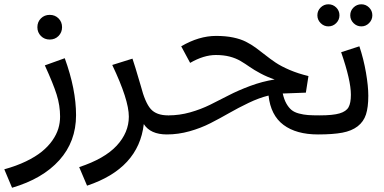

<svg xmlns="http://www.w3.org/2000/svg" viewBox="-50 -633 1809 904"><path d="M126 -504.9Q126 -529.8 142.6 -546.4Q159.2 -563 184.1 -563Q209 -563 225.6 -546.4Q242.2 -529.8 242.2 -504.9Q242.2 -480.5 225.6 -463.6Q209 -446.8 184.1 -446.8Q159.2 -446.8 142.6 -463.6Q126 -480.5 126 -504.9ZM6.8 251 -29.8 164.1Q27.3 148.4 72.3 126.7Q117.2 105 147 80.8Q176.8 56.6 196.3 28.8Q215.8 1 224.4 -26.9Q232.9 -54.7 232.9 -84Q232.9 -136.2 216.8 -187.5Q200.7 -238.8 161.1 -325.2L254.9 -358.9Q308.1 -212.4 308.1 -90.8Q308.1 33.7 229.2 121.3Q150.4 209 6.8 251Z M741.7 -89.8 755.9 -44.9 735.8 0Q658.2 0 627 -48.8Q603 160.2 359.9 241.2L322.8 153.8Q441.9 114.7 499.3 53Q556.6 -8.8 556.6 -84Q556.6 -163.1 478.5 -327.1L573.7 -356.9Q582.5 -332.5 612.8 -229Q633.3 -149.4 659.9 -119.6Q686.5 -89.8 741.7 -89.8Z M1455.6 -89.8 1467.3 -44.9 1447.3 0Q1345.2 0 1284.9 -44.9Q1224.6 -89.8 1214.4 -183.1Q1170.4 -172.4 1120.8 -148.7Q1071.3 -125 1028.8 -100.6Q986.3 -76.2 940.9 -53Q895.5 -29.8 842.3 -14.9Q789.1 0 735.4 0L715.3 -44.9L743.2 -89.8Q794.9 -89.8 845.2 -104Q895.5 -118.2 939.5 -139.9Q983.4 -161.6 1027.1 -184.3Q1070.8 -207 1127.7 -228.3Q1184.6 -249.5 1243.2 -258.8Q1208 -270.5 1177 -287.1Q1146 -303.7 1125.5 -318.1Q1105 -332.5 1082.8 -345.7Q1060.5 -358.9 1031.7 -366.5Q1002.9 -374 966.3 -374Q909.2 -374 845.2 -336.9L803.2 -415Q886.7 -463.9 967.3 -463.9Q1012.7 -463.9 1047.9 -456.5Q1083 -449.2 1107.9 -436.5Q1132.8 -423.8 1154.3 -408.2Q1175.8 -392.6 1199 -374Q1222.2 -355.5 1248 -338.1Q1273.9 -320.8 1313.7 -303.7Q1353.5 -286.6 1402.3 -274.9L1390.1 -196.8L1286.1 -192.9H1281.2Q1287.6 -164.6 1298.3 -145.5Q1309.1 -126.5 1322.3 -115.5Q1335.4 -104.5 1357.4 -98.6Q1379.4 -92.8 1400.4 -91.3Q1421.4 -89.8 1455.6 -89.8Z M1496.1 -508.8Q1475.1 -508.8 1459.7 -524.2Q1444.3 -539.6 1444.3 -561Q1444.3 -582.5 1459.7 -597.7Q1475.1 -612.8 1496.1 -612.8Q1517.6 -612.8 1533 -597.7Q1548.3 -582.5 1548.3 -561Q1548.3 -539.6 1533 -524.2Q1517.6 -508.8 1496.1 -508.8ZM1651.4 -508.8Q1629.9 -508.8 1614.5 -524.2Q1599.1 -539.6 1599.1 -561Q1599.1 -582.5 1614.5 -597.7Q1629.9 -612.8 1651.4 -612.8Q1672.4 -612.8 1687.7 -597.7Q1703.1 -582.5 1703.1 -561Q1703.1 -539.6 1687.7 -524.2Q1672.4 -508.8 1651.4 -508.8ZM1455.1 -89.8Q1517.6 -89.8 1548.8 -99.1Q1580.1 -108.4 1591.1 -128.2Q1602.1 -147.9 1602.1 -187Q1602.1 -254.9 1556.2 -387.2L1642.1 -415Q1662.1 -355 1673.1 -291.3Q1684.1 -227.5 1684.1 -182.1Q1684.1 -127.9 1673.1 -94Q1662.1 -60.1 1634 -38.3Q1606 -16.6 1561.8 -8.3Q1517.6 0 1447.3 0L1427.2 -44.9Z"/></svg>

Font: FiraGO
Style: Regular
Weight: 400
Designer: bBox Type
Foundry: bBox Type GmbH
Version: Version 1.001;PS 001.001;hotconv 1.0.88;makeotf.lib2.5.64775